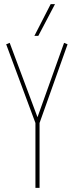

<svg xmlns="http://www.w3.org/2000/svg" viewBox="-20 -912 361 932"><path d="M152 0V-315L10 -697L27 -704L162 -343L291 -704L308 -697L172 -315V0ZM147 -738 226 -892H247L166 -738Z"/></svg>

Font: Georama Condensed Thin
Style: Regular
Weight: 100
Width: 3
Designer: Jean-Baptiste Levee
Foundry: Production Type
Version: Version 1.000